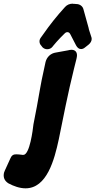

<svg xmlns="http://www.w3.org/2000/svg" viewBox="-34 -1024 519 1045"><path d="M255 -774C267 -789 280 -803 295 -819L318 -842C323 -847 328 -849 333 -849C340 -849 345 -845 349 -837L380 -777C387 -764 396 -757 407 -757C415 -757 422 -760 429 -766L448 -781C459 -790 465 -801 465 -812C465 -817 464 -821 462 -826L453 -854C451 -860 449 -866 448 -873L420 -974C416 -990 401 -1001 384 -1002C379 -1002 376 -1002 374 -1003H366L362 -1004C345 -1004 331 -998 320 -986C277 -939 237 -889 201 -837L188 -819C183 -812 181 -806 181 -799C181 -790 184 -782 191 -775L197 -767C204 -760 213 -756 223 -756C235 -756 245 -761 252 -770ZM12 -26C40 -11 73 1 105 1C221 1 262 -154 286 -266C307 -370 337 -523 369 -651L382 -703C384 -711 385 -718 385 -723C385 -742 374 -753 355 -753C350 -753 343 -752 336 -750L270 -738C242 -734 221 -714 214 -687L193 -589L184 -541C173 -476 161 -412 148 -347C145 -319 128 -181 93 -181C88 -181 85 -181 82 -182C71 -183 64 -184 57 -184C45 -184 32 -184 23 -163L-8 -95C-12 -87 -14 -79 -14 -71C-14 -60 -12 -41 12 -26Z"/></svg>

Font: Bangerz
Style: Bold
Weight: 700
Designer: vernon adams
Foundry: Vernon Adams
Version: Version 2.10;December 28, 2023;FontCreator 13.0.0.2683 64-bi